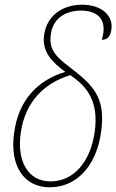

<svg xmlns="http://www.w3.org/2000/svg" viewBox="-20 -785 494 815"><path d="M191 10C305 10 389 -80 409 -224C431 -373 373 -425 277 -499C210 -549 187 -580 196 -641C205 -706 257 -740 324 -740C397 -740 438 -700 412 -616C438 -616 449 -633 453 -661C461 -719 411 -765 329 -765C252 -765 180 -725 167 -636C158 -565 200 -522 257 -480C142 -445 59 -363 40 -221C20 -82 81 10 191 10ZM194 -15C99 -15 51 -101 68 -220C86 -354 170 -433 278 -466C350 -418 400 -355 382 -225C364 -99 294 -15 194 -15Z"/></svg>

Font: Noto Serif SemiCondensed Thin
Style: Italic
Weight: 100
Width: 4
Italic angle: -12°
Designer: Monotype Design Team
Foundry: Monotype Imaging Inc.
Version: Version 2.013